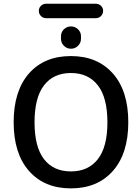

<svg xmlns="http://www.w3.org/2000/svg" viewBox="-20 -1080 764 1050"><path d="M168.9 -411.1Q168.9 -276.4 220.7 -209.5Q272.5 -142.6 367.7 -142.6Q462.9 -142.6 515.1 -209.5Q567.4 -276.4 567.4 -411.1Q567.4 -545.9 515.1 -613.3Q462.9 -680.7 367.7 -680.7Q272.5 -680.7 220.7 -613.3Q168.9 -545.9 168.9 -411.1ZM232.4 -980.5Q215.8 -980.5 204.1 -992.2Q192.4 -1003.9 192.4 -1020.5Q192.4 -1037.1 204.1 -1048.3Q215.8 -1059.6 232.4 -1059.6H503.9Q520.5 -1059.6 532.2 -1048.3Q543.9 -1037.1 543.9 -1020.5Q543.9 -1003.9 532.2 -992.2Q520.5 -980.5 503.9 -980.5ZM313.5 -868.2V-881.8Q313.5 -904.3 329.6 -919.9Q345.7 -935.5 368.2 -935.5Q390.6 -935.5 406.7 -919.9Q422.9 -904.3 422.9 -881.8V-868.2Q422.9 -845.7 406.7 -829.6Q390.6 -813.5 368.2 -813.5Q345.7 -813.5 329.6 -829.6Q313.5 -845.7 313.5 -868.2ZM138.7 -678.7Q222.7 -773.4 367.7 -773.4Q512.7 -773.4 597.2 -678.2Q681.6 -583 681.6 -411.6Q681.6 -240.2 597.2 -145Q512.7 -49.8 367.7 -49.8Q222.7 -49.8 138.7 -145Q54.7 -240.2 54.7 -411.6Q54.7 -583 138.7 -678.7Z"/></svg>

Font: Gen Jyuu GothicX Medium
Style: Regular
Weight: 500
Designer: Ryoko NISHIZUKA (kana &amp; ideographs); Paul D. Hunt (Latin, Greek &amp; Cyrillic); Wenlong ZHANG (bopomofo); Sandoll C
Version: Version 1.058.20140828